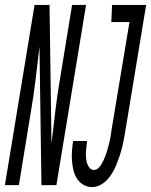

<svg xmlns="http://www.w3.org/2000/svg" viewBox="-62 -755 616 783"><path d="M-42 0 79 -735H140L148 -170Q156 -237 164 -305Q172 -373 184 -441L232 -735H289L168 0H107L99 -565Q91 -498 83 -430Q75 -362 63 -294L15 0ZM314 8Q294 8 278 -1.5Q262 -11 252 -26.5Q242 -42 237.5 -61Q233 -80 231.5 -99.5Q230 -119 231.5 -139Q233 -159 236 -179L237 -180H294L293 -179Q292 -168 290.5 -156.5Q289 -145 288.5 -133.5Q288 -122 289 -111Q290 -100 293 -89.5Q296 -79 303 -70.5Q310 -62 322 -62Q331 -62 338.5 -69Q346 -76 351 -84Q356 -92 360 -101Q364 -110 367.5 -118.5Q371 -127 373.5 -136Q376 -145 378.5 -154Q381 -163 383.5 -172Q386 -181 387.5 -190Q389 -199 390.5 -208Q392 -217 393 -226L466 -665H392L395 -735H534L448 -214Q445 -198 442 -181.5Q439 -165 434.5 -148Q430 -131 424.5 -115Q419 -99 412.5 -83Q406 -67 397 -51.5Q388 -36 375.5 -22.5Q363 -9 347 -0.5Q331 8 314 8Z"/></svg>

Font: Iosevka Fixed
Style: Italic
Weight: 400
Italic angle: -9°
Monospace: yes
Designer: Belleve Invis
Foundry: Belleve Invis
Version: Version 33.2.4